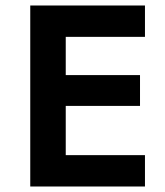

<svg xmlns="http://www.w3.org/2000/svg" viewBox="-20 -699 599 698"><path d="M176 -21H507V-135H176ZM176 -565H507V-679H176ZM176 -314H489V-426H176ZM90 -679V-21H219V-679Z"/></svg>

Font: SpinnyJost
Style: Regular
Weight: 600
Version: Version 3.710